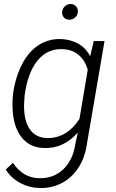

<svg xmlns="http://www.w3.org/2000/svg" viewBox="-20 -735 583 966"><path d="M8.8 0ZM285.6 -538.6Q333 -537.1 372.1 -516.1Q411.1 -495.1 433.6 -452.1L451.7 -528.3H505.9L417 -9.3Q407.7 57.1 375 107.9Q342.3 158.7 291.3 185.8Q240.2 212.9 177.7 210.9Q127.9 210 82.5 186Q36.6 161.6 8.8 118.2L44.9 84Q95.2 159.7 176.3 161.6Q248.5 163.6 297.1 117.9Q345.7 72.3 358.4 -6.3L371.1 -67.9Q300.8 12.7 201.7 9.8Q127.4 7.8 86.2 -47.1Q44.9 -102.1 43 -196.8Q40 -284.2 72.3 -369.6Q104.5 -455.1 159.9 -497.8Q215.3 -540.5 285.6 -538.6ZM104 -255.4 101.1 -210Q99.6 -129.9 128.9 -86.2Q158.2 -42.5 215.3 -40.5Q264.2 -38.6 306.6 -63.5Q349.1 -88.4 379.9 -137.2L421.4 -383.8Q408.2 -431.2 375.7 -458.7Q343.3 -486.3 292.5 -487.8Q217.8 -490.2 168.7 -430.2Q119.6 -370.1 104 -255.4ZM292.5 -674.8Q293.9 -690.9 305.7 -702.6Q317.4 -714.4 334 -714.8Q351.1 -715.3 362.1 -703.6Q373 -691.9 371.6 -674.8Q370.6 -658.2 358.4 -647.2Q346.2 -636.2 330.1 -635.7Q313 -635.3 302.2 -646.5Q291.5 -657.7 292.5 -674.8Z"/></svg>

Font: Roboto Light
Style: Italic
Weight: 300
Italic angle: -12°
Designer: Google
Version: Version 2.134; 2016; ttfautohint (v1.6)